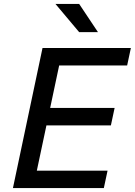

<svg xmlns="http://www.w3.org/2000/svg" viewBox="-20 -960 688 980"><path d="M46 0 197 -715H648L629 -626H282L236 -409H565L546 -320H217L168 -89H529L510 0ZM384 -796 263 -940H384L480 -796Z"/></svg>

Font: Wix Madefor Text Medium
Style: Italic
Weight: 500
Italic angle: -12°
Designer: Dalton Maag Ltd
Foundry: Dalton Maag Ltd
Version: Version 3.100